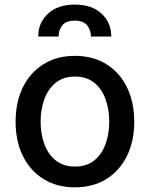

<svg xmlns="http://www.w3.org/2000/svg" viewBox="-20 -792 642 823"><path d="M301.1 11Q224.4 11 167.3 -24.1Q110.1 -59.3 78.5 -122.7Q46.9 -186.1 46.9 -270.2Q46.9 -355.1 78.5 -418.7Q110.1 -482.2 167.3 -517.4Q224.4 -552.6 301.1 -552.6Q378.2 -552.6 435.2 -517.4Q492.2 -482.2 523.8 -418.7Q555.4 -355.1 555.4 -270.2Q555.4 -186.1 523.8 -122.7Q492.2 -59.3 435.2 -24.1Q378.2 11 301.1 11ZM301.5 -78.1Q351.6 -78.1 384.1 -104.4Q416.5 -130.7 432.4 -174.5Q448.2 -218.4 448.2 -270.6Q448.2 -322.8 432.4 -366.8Q416.5 -410.9 384.1 -437.3Q351.6 -463.8 301.5 -463.8Q251.4 -463.8 218.8 -437.3Q186.1 -410.9 170.1 -366.8Q154.1 -322.8 154.1 -270.6Q154.1 -218.4 170.1 -174.5Q186.1 -130.7 218.8 -104.4Q251.4 -78.1 301.5 -78.1ZM143.8 -635.3Q143.8 -695 186.1 -733.7Q228.3 -772.4 300.8 -772.4Q373.2 -772.4 415.1 -733.7Q457 -695 457 -635.3H370Q369.7 -662.6 353.7 -683.1Q337.7 -703.5 300.8 -703.5Q262.4 -703.5 246.6 -682.7Q230.8 -661.9 231.2 -635.3Z"/></svg>

Font: Inter Zeller Medium
Style: Regular
Weight: 500
Designer: Rasmus Andersson; Joe Bland
Foundry: zeller
Version: Version 3.015;git-dec3a8cb1